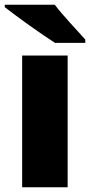

<svg xmlns="http://www.w3.org/2000/svg" viewBox="-26 -837 378 806"><path d="M204 -817H-6V-807C42 -769 151 -691 205 -657H332V-671C299 -708 238 -772 204 -817ZM258 -51V-604H67V-51Z"/></svg>

Font: Noto Sans Tamil UI Black
Style: Regular
Weight: 900
Designer: Jelle Bosma - Monotype Design Team
Foundry: Monotype Imaging Inc.
Version: Version 2.004